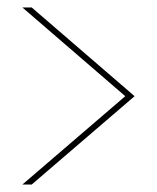

<svg xmlns="http://www.w3.org/2000/svg" viewBox="-20 -638 421 515"><path d="M40 -618H65L341 -380L65 -143H40L316 -380Z"/></svg>

Font: Fz Poppins Thin
Style: Regular
Weight: 100
Designer: Ninad Kale (Devanagari), Jonny Pinhorn (Latin)
Foundry: Indian Type Foundry
Version: Vit hóa bi Vntype.Com & FontZin.Com